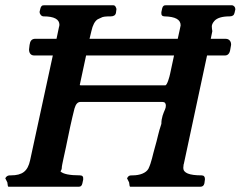

<svg xmlns="http://www.w3.org/2000/svg" viewBox="-20 -707 911 727"><path d="M835 -560H778L784 -589C783 -595 782 -601 782 -607C782 -613 785 -620 792 -628C802 -639 821 -645 849 -645C860 -645 866 -649 868 -658L871 -671V-673C871 -680 865 -687 858 -687H609C601 -688 596 -684 594 -675L591 -661V-660C590 -650 594 -645 603 -645C644 -644 664 -633 664 -611C663 -607 660 -590 653 -560H319L326 -589C331 -612 339 -627 350 -634L363 -640C369 -644 381 -645 399 -645C410 -645 417 -649 419 -658L421 -673C419 -679 417 -687 409 -687H149C140 -688 135 -684 133 -675L130 -663V-662C130 -653 137 -645 145 -645C185 -645 205 -634 205 -613C205 -610 204 -607 203 -603L194 -560H111C100 -559 94 -552 92 -537L90 -520V-519C90 -506 97 -497 109 -497H180L94 -100C85 -59 65 -43 21 -43C11 -44 4 -40 0 -32L8 -16V-15C9 -5 10 0 12 0H279C286 0 290 -4 292 -13L295 -27V-29C296 -38 292 -43 283 -43C244 -43 219 -48 209 -58C212 -62 214 -67 214 -72C213 -77 228 -140 230 -151L232 -161C239 -197 252 -257 262 -296C267 -313 274 -321 285 -321H595C604 -321 608 -316 608 -307C608 -302 607 -298 605 -293C599 -279 591 -262 591 -238C579 -203 577 -184 566 -147C558 -120 554 -93 542 -68C533 -52 510 -43 482 -43C469 -43 467 -42 461 -32L469 -16V-15C470 -5 471 0 473 0H739C747 0 752 -4 754 -13L756 -28V-29C756 -38 752 -43 743 -43C697 -43 674 -52 674 -71L675 -82C675 -83 675 -85 676 -86L764 -497H832C843 -497 850 -505 852 -520L855 -537V-539C855 -551 847 -560 835 -560ZM282 -385 306 -497H639L624 -427C622 -417 613 -384 606 -384H286C285 -384 283 -384 282 -385Z"/></svg>

Font: fbb
Style: Bold Italic
Weight: 700
Italic angle: -12°
Designer: David J. Perry, Michael Sharpe
Version: Version 0.991